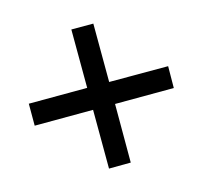

<svg xmlns="http://www.w3.org/2000/svg" viewBox="-100 -732 759 716"><g transform="rotate(30 279.5 -373.5)"><path d="M117 -592 57 -532 217 -373 58 -213 118 -153 277 -313 438 -153 497 -213 337 -373 497 -534 438 -594 277 -433Z"/></g></svg>

Font: Cheyenne Sans Medium
Style: Regular
Weight: 500
Designer: The Public Sans project authors (U.S. Web Design System), Libre Franklin designed by Pablo Impallari and Rodrigo Fuenzal
Foundry: The Cheyenne Sans Project Authors
Version: Version 2.007